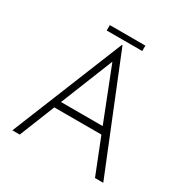

<svg xmlns="http://www.w3.org/2000/svg" viewBox="-181 -955 1069 1105"><g transform="rotate(30 353.0 -402.5)"><path d="M51 0 351 -741H355L655 0H600L507 -235H194L100 0ZM212 -281H489L352 -630ZM234 -805H470V-769H234Z"/></g></svg>

Font: Synthetic Light
Style: Regular
Weight: 300
Designer: Santiago Orozco
Foundry: Typemade
Version: Version 2.000; ttfautohint (v1.8.4.7-5d5b)